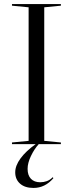

<svg xmlns="http://www.w3.org/2000/svg" viewBox="-20 -710 359 946"><path d="M243 168Q202 216 145 216Q103 216 79 195Q55 174 55 139Q55 106 81.5 70Q108 34 156 0H39V-8L121 -16V-674L39 -682V-690H280V-682L198 -674V-16L280 -8V0H171Q149 24 132.5 58.5Q116 93 116 122Q116 154 132.5 171Q149 188 178 188Q195 188 210.5 182.5Q226 177 240 163Z"/></svg>

Font: Libre Caslon Display
Style: Regular
Weight: 400
Designer: Pablo Impallari, Rodrigo Fuenzalida
Foundry: Pablo Impallari, Rodrigo Fuenzalida
Version: Version 1.002; ttfautohint (v1.5)